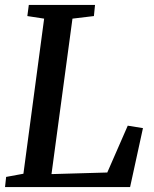

<svg xmlns="http://www.w3.org/2000/svg" viewBox="-20 -763 630 783"><path d="M0.5 0 5 -41.5 75.5 -54.5 160 -687 91.5 -697.5 97.5 -743H367.5L363 -697.5L275.5 -687L190 -53L417.5 -59.5L501 -250.5L563 -240.5L510.5 0Z"/></svg>

Font: Merriweather Medium
Style: Italic
Weight: 500
Italic angle: -7.8°
Version: Version 2.101